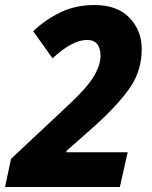

<svg xmlns="http://www.w3.org/2000/svg" viewBox="-45 -744 604 764"><path d="M-25 0H432L463 -138H219L220 -144L331 -242Q426 -328 472.5 -395.5Q519 -463 519 -550Q519 -622 470.5 -673Q422 -724 331 -724Q256 -724 196 -695Q136 -666 87 -620L164 -512Q243 -585 301 -585Q355 -585 355 -521Q355 -485 327.5 -439Q300 -393 223 -322L-1 -112Z"/></svg>

Font: Noto Sans Display Extra
Style: Italic
Weight: 800
Italic angle: -12°
Designer: Monotype Design Team
Foundry: Monotype Imaging Inc.
Version: Version 1.900